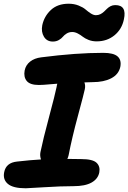

<svg xmlns="http://www.w3.org/2000/svg" viewBox="-30 -990 682 1021"><path d="M251 -769Q219.2 -769 203.6 -794.9Q188 -820.8 194.8 -856Q205.1 -903.8 240.7 -937Q276.4 -970.2 335 -970.2Q363.8 -970.2 387.7 -960.7Q411.6 -951.2 424.8 -939.7Q438 -928.2 452.6 -918.7Q467.3 -909.2 480 -909.2Q493.2 -909.2 504.2 -914.8Q515.1 -920.4 523.2 -928.2Q531.2 -936 539.3 -943.8Q547.4 -951.7 558.3 -957.3Q569.3 -962.9 583 -962.9Q645.5 -962.9 628.9 -887.2Q618.2 -834.5 578.6 -802.2Q539.1 -770 483.9 -770Q460.4 -770 440.9 -777.8Q421.4 -785.6 409.9 -794.9Q398.4 -804.2 383.5 -812Q368.7 -819.8 354 -819.8Q337.4 -819.8 324.5 -811.8Q311.5 -803.7 304.2 -794.4Q296.9 -785.2 283 -777.1Q269 -769 251 -769ZM106.9 11.2Q39.6 11.2 12 -12Q-15.6 -35.2 -7.8 -74.2Q2 -125 61 -130.9Q133.3 -139.2 188 -142.1Q181.2 -161.6 185.1 -181.2Q199.2 -250 231 -368.4Q262.7 -486.8 271 -527.8Q272.9 -540.5 274.9 -544.9Q259.8 -543.9 238.5 -542Q217.3 -540 202.9 -539.1Q188.5 -538.1 176.8 -538.1Q129.9 -538.1 112.3 -559.3Q94.7 -580.6 101.1 -615.2Q106.9 -644 130.1 -662.4Q153.3 -680.7 189 -685.1Q374 -709 519 -709Q573.2 -709 595 -690.2Q616.7 -671.4 609.9 -634.8Q601.1 -594.2 561.5 -573.7Q522 -553.2 462.9 -553.2Q454.6 -553.2 440.2 -552.5Q425.8 -551.8 418.9 -551.8Q425.3 -534.2 420.9 -515.1Q417 -495.1 384.8 -375.7Q352.5 -256.3 335 -165Q332 -152.3 328.1 -145Q338.4 -145 362.8 -144.5Q387.2 -144 401.9 -144Q462.9 -144 483.4 -124.5Q503.9 -105 498 -73.2Q491.2 -38.6 457 -19.3Q422.9 0 360.8 0Q293.9 0 206.3 5.6Q118.7 11.2 106.9 11.2Z"/></svg>

Font: Shantell Sans Normal
Style: Bold Italic
Weight: 700
Italic angle: -11.31°
Designer: Stephen Nixon, Anya Danilova, Shantell Martin
Foundry: Arrow Type
Version: Version 1.006;[559af2be0]